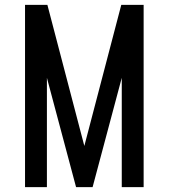

<svg xmlns="http://www.w3.org/2000/svg" viewBox="-20 -770 694 790"><path d="M83 0V-750H175L338 -127.5H316L479 -750H571V0H481V-493L492 -491L361 0H293L162 -491L173 -493V0Z"/></svg>

Font: Mohave Medium
Style: Regular
Weight: 500
Designer: Gumpita Rahayu
Foundry: Tokotype
Version: Version 2.003